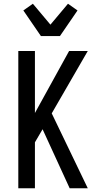

<svg xmlns="http://www.w3.org/2000/svg" viewBox="-20 -1008 540 1028"><path d="M353 0 208 -316 167 -246V0H78V-735H167V-403L350 -735H450L257 -401L450 0ZM199 -815 105 -952 156 -988 250 -876 344 -988 395 -952 301 -815Z"/></svg>

Font: Iosevka Custom Medium
Style: Regular
Weight: 500
Monospace: yes
Designer: Belleve Invis
Foundry: Belleve Invis
Version: Version 32.5.0; ttfautohint (v1.8.4)